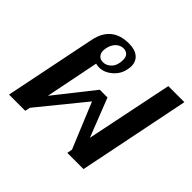

<svg xmlns="http://www.w3.org/2000/svg" viewBox="-137 -730 895 895"><g transform="rotate(45 311.0 -282.0)"><path d="M111 -453Q134 -564 246 -564Q286 -564 307.5 -546Q329 -528 329 -496Q329 -485 326 -473Q319 -437 289.5 -411.5Q260 -386 226 -386Q216 -386 204 -389L151 -124L302 -315H353L428 -124L516 -553H622L510 0H403L408 -26L315 -251L131 -25L126 0H19ZM281 -490Q281 -510 271 -520Q261 -530 244 -530Q224 -530 208 -515Q192 -500 186 -473Q184 -461 184 -457Q184 -437 194.5 -426.5Q205 -416 221 -416Q245 -416 263 -435.5Q281 -455 281 -490Z"/></g></svg>

Font: Trirong Medium
Style: Italic
Weight: 500
Italic angle: -12°
Designer: Katatrad Team
Foundry: CadsonDemak
Version: Version 1.001